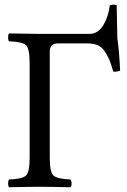

<svg xmlns="http://www.w3.org/2000/svg" viewBox="-20 -788 537 810"><path d="M147 -645H352.1Q356 -645 361.8 -645Q395.5 -647.5 416.7 -683.3Q438 -719.2 442.9 -765.1Q458 -771 472.2 -766.1L475.1 -626.5Q482.9 -573.2 486.8 -490.2Q473.6 -484.4 458 -485.8Q448.2 -519 441.7 -534.9Q435.1 -550.8 422.6 -570.3Q410.2 -589.8 391.6 -597.4Q373 -605 346.2 -605H226.1Q189.9 -605 189.9 -570.8V-122.1Q189.9 -62 205.6 -47.6Q221.2 -33.2 276.9 -30.8Q281.7 -25.9 282 -13.9Q282.2 -2 276.9 2Q196.8 0 147.9 0Q96.2 0 18.1 2Q14.2 -2 14.2 -13.9Q14.2 -25.9 18.1 -30.8Q74.2 -32.7 89.6 -47.4Q105 -62 105 -122.1V-522.9Q105 -583 89.6 -597.4Q74.2 -611.8 18.1 -613.8Q14.2 -617.7 14.2 -629.9Q14.2 -642.1 18.1 -647Z"/></svg>

Font: Linux Libertine
Style: Regular
Weight: 400
Designer: Philipp H. Poll
Foundry: Philipp H. Poll
Version: Version 5.3.0 ; ttfautohint (v0.9)